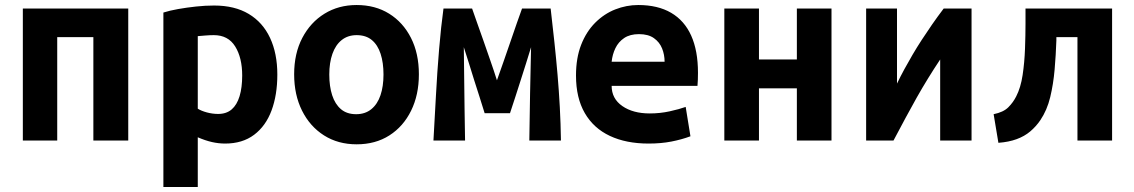

<svg xmlns="http://www.w3.org/2000/svg" viewBox="-20 -560 4520 765"><path d="M71 0V-526H491V0H352V-412H208V0Z M631 185V-510Q656 -518 690 -524Q724 -530 761 -534Q798 -538 833 -538Q915 -538 971 -504.5Q1027 -471 1056 -409Q1085 -347 1085 -263Q1085 -182 1062 -120Q1039 -58 992.5 -23Q946 12 877 12Q851 12 824.5 6Q798 0 768 -13V185ZM849 -106Q882 -106 903 -124Q924 -142 934.5 -176.5Q945 -211 945 -259Q945 -330 917 -375Q889 -420 832 -420Q816 -420 798 -418.5Q780 -417 768 -416V-127Q782 -118 804.5 -112Q827 -106 849 -106Z M1401 15Q1327 15 1271 -20.5Q1215 -56 1183.5 -119Q1152 -182 1152 -264Q1152 -347 1184.5 -409Q1217 -471 1273 -505.5Q1329 -540 1401 -540Q1475 -540 1530.5 -505.5Q1586 -471 1617.5 -409Q1649 -347 1649 -264Q1649 -182 1618 -119Q1587 -56 1531.5 -20.5Q1476 15 1401 15ZM1399 -105Q1435 -105 1459.5 -125Q1484 -145 1496 -180.5Q1508 -216 1508 -263Q1508 -310 1496.5 -345.5Q1485 -381 1461.5 -400.5Q1438 -420 1401 -420Q1366 -420 1341.5 -400.5Q1317 -381 1304.5 -345.5Q1292 -310 1292 -263Q1292 -216 1303.5 -180.5Q1315 -145 1338.5 -125Q1362 -105 1399 -105Z M1707 0Q1712 -86 1717 -180Q1722 -274 1729.5 -363.5Q1737 -453 1747 -526H1861Q1869 -502 1881 -469Q1893 -436 1906.5 -397Q1920 -358 1934 -318Q1948 -278 1960 -240Q1973 -276 1987 -316.5Q2001 -357 2014.5 -396Q2028 -435 2039.5 -468.5Q2051 -502 2060 -526H2174Q2182 -457 2189 -391.5Q2196 -326 2201.5 -262Q2207 -198 2210.5 -133Q2214 -68 2215 0H2089Q2090 -47 2090.5 -93.5Q2091 -140 2092 -186.5Q2093 -233 2094 -279.5Q2095 -326 2096 -372Q2086 -339 2075.5 -306Q2065 -273 2054.5 -240Q2044 -207 2033.5 -174.5Q2023 -142 2012 -109H1911Q1901 -142 1890.5 -174.5Q1880 -207 1869.5 -240Q1859 -273 1849 -306Q1839 -339 1828 -372Q1829 -310 1829.5 -248Q1830 -186 1831 -124Q1832 -62 1833 0Z M2564 12Q2475 12 2410 -18.5Q2345 -49 2310 -109.5Q2275 -170 2275 -259Q2275 -329 2295.5 -381.5Q2316 -434 2351.5 -469.5Q2387 -505 2431.5 -522.5Q2476 -540 2523 -540Q2601 -540 2654 -509Q2707 -478 2734 -418Q2761 -358 2761 -270Q2761 -257 2760.5 -242.5Q2760 -228 2759 -218H2417Q2417 -167 2459.5 -137.5Q2502 -108 2569 -108Q2610 -108 2648.5 -116.5Q2687 -125 2712 -134L2731 -17Q2696 -4 2655 4Q2614 12 2564 12ZM2417 -314H2628Q2628 -342 2618 -367Q2608 -392 2585.5 -408Q2563 -424 2526 -424Q2490 -424 2467 -408.5Q2444 -393 2432 -368Q2420 -343 2417 -314Z M2866 0V-526H3004V-323H3155V-526H3293V0H3155V-208H3004V0Z M3431 0V-526H3554V-227Q3568 -256 3583.5 -284.5Q3599 -313 3616 -342Q3633 -371 3652.5 -401Q3672 -431 3693.5 -462Q3715 -493 3740 -526H3851V0H3726V-323Q3700 -284 3677 -246.5Q3654 -209 3632.5 -171Q3611 -133 3588.5 -91Q3566 -49 3540 0Z M3958 9 3939 -105Q3978 -113 3997.5 -132.5Q4017 -152 4029 -176Q4047 -211 4054.5 -261Q4062 -311 4064 -365.5Q4066 -420 4066 -466V-526H4411V0H4273V-412H4189V-399Q4187 -341 4182 -283Q4177 -225 4164.5 -173Q4152 -121 4125 -81Q4108 -56 4085 -36.5Q4062 -17 4030.5 -5.5Q3999 6 3958 9Z"/></svg>

Font: Ubuntu Sans Mono
Style: Bold
Weight: 700
Monospace: yes
Designer: Dalton Maag Ltd
Foundry: Dalton Maag Ltd
Version: Version 1.006